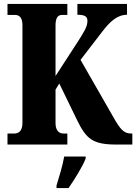

<svg xmlns="http://www.w3.org/2000/svg" viewBox="-20 -734 692 975"><path d="M18 0H322V-56H302C280 -56 262 -71 262 -109V-279L281 -310L371 -125C418 -28 451 0 571 0H652V-56H646C608 -56 590 -78 554 -142L389 -430L499 -573C537 -623 575 -659 625 -659V-714H373V-659C411 -659 424 -650 424 -628C424 -597 405 -570 375 -522L262 -348V-605C262 -643 274 -658 294 -658H322V-714H18V-658H58C79 -658 94 -643 94 -606V-110C94 -70 76 -56 53 -56H18ZM267 208V221H328C358 178 399 113 415 71V61H306C299 104 279 169 267 208Z"/></svg>

Font: Noto Serif Georgian ExtraCondensed Black
Style: Regular
Weight: 900
Width: 2
Designer: Monotype Design Team, Akaki Razmadze
Foundry: Google LLC
Version: Version 2.003